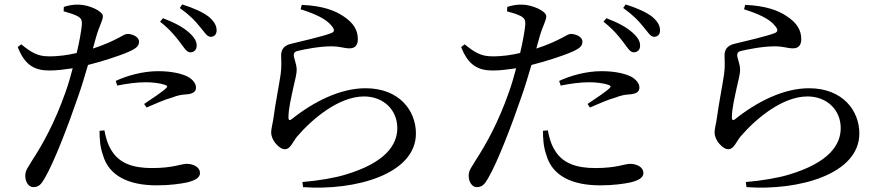

<svg xmlns="http://www.w3.org/2000/svg" viewBox="-20 -800 4040 866"><path d="M702 -702C746 -668 772 -635 792 -609C810 -585 822 -564 838 -564C855 -564 867 -575 867 -593C868 -612 858 -630 834 -652C807 -677 767 -698 715 -718ZM509 -414C553 -423 598 -429 638 -429C668 -429 702 -425 725 -417C734 -414 737 -409 730 -403C718 -390 662 -352 630 -331L641 -315C676 -330 722 -351 756 -360C782 -370 799 -373 817 -374C847 -376 864 -384 864 -405C864 -422 852 -440 827 -454C804 -466 759 -479 693 -479C623 -479 551 -458 502 -435ZM414 -635C428 -684 444 -707 444 -727C443 -751 380 -778 337 -779C311 -780 291 -776 268 -769L267 -749C288 -743 310 -737 328 -728C346 -718 351 -710 349 -686C346 -657 338 -611 326 -561C288 -552 243 -545 198 -546C151 -546 121 -563 76 -600L60 -588C93 -502 140 -482 204 -482C236 -482 274 -487 308 -492C298 -454 287 -416 275 -383C227 -247 173 -150 126 -78C108 -46 94 -34 94 -7C94 20 109 44 130 44C155 44 166 31 181 5C223 -66 287 -232 331 -361C348 -408 363 -460 377 -507C446 -524 521 -550 545 -560C593 -579 607 -591 607 -612C607 -636 574 -647 555 -647C546 -647 534 -640 518 -631C488 -615 449 -597 399 -581ZM429 -210C429 -177 431 -138 444 -102C470 -7 560 36 687 36C748 36 793 29 823 23C856 15 882 3 882 -19C882 -48 850 -61 822 -61C796 -61 762 -42 665 -42C581 -42 520 -63 485 -118C465 -148 456 -184 451 -212ZM791 -764C838 -730 861 -705 881 -680C902 -656 913 -634 930 -634C946 -634 957 -644 957 -663C957 -684 947 -703 921 -725C895 -745 855 -763 802 -780Z M1477 -682C1490 -666 1489 -657 1475 -651C1437 -636 1340 -614 1291 -602C1258 -594 1248 -573 1248 -551C1248 -528 1251 -504 1246 -466C1239 -417 1221 -327 1214 -271C1210 -242 1203 -220 1203 -202C1203 -187 1211 -166 1225 -151C1239 -135 1252 -127 1266 -127C1289 -127 1301 -160 1319 -183C1391 -267 1510 -365 1622 -365C1708 -365 1772 -306 1772 -222C1772 -147 1719 -66 1537 -12C1491 2 1417 15 1344 21L1347 44C1582 61 1856 -14 1856 -198C1856 -301 1781 -402 1629 -402C1515 -402 1395 -342 1295 -262C1287 -256 1282 -257 1281 -268C1281 -312 1294 -361 1303 -405C1310 -439 1319 -464 1318 -490C1317 -512 1305 -539 1305 -551C1305 -561 1309 -568 1326 -571C1351 -577 1419 -591 1473 -591C1517 -591 1529 -582 1557 -582C1582 -582 1594 -597 1594 -623C1594 -664 1575 -697 1527 -728C1491 -752 1436 -774 1341 -778L1336 -758C1397 -739 1451 -716 1477 -682Z M2702 -702C2746 -668 2772 -635 2792 -609C2810 -585 2822 -564 2838 -564C2855 -564 2867 -575 2867 -593C2868 -612 2858 -630 2834 -652C2807 -677 2767 -698 2715 -718ZM2509 -414C2553 -423 2598 -429 2638 -429C2668 -429 2702 -425 2725 -417C2734 -414 2737 -409 2730 -403C2718 -390 2662 -352 2630 -331L2641 -315C2676 -330 2722 -351 2756 -360C2782 -370 2799 -373 2817 -374C2847 -376 2864 -384 2864 -405C2864 -422 2852 -440 2827 -454C2804 -466 2759 -479 2693 -479C2623 -479 2551 -458 2502 -435ZM2414 -635C2428 -684 2444 -707 2444 -727C2443 -751 2380 -778 2337 -779C2311 -780 2291 -776 2268 -769L2267 -749C2288 -743 2310 -737 2328 -728C2346 -718 2351 -710 2349 -686C2346 -657 2338 -611 2326 -561C2288 -552 2243 -545 2198 -546C2151 -546 2121 -563 2076 -600L2060 -588C2093 -502 2140 -482 2204 -482C2236 -482 2274 -487 2308 -492C2298 -454 2287 -416 2275 -383C2227 -247 2173 -150 2126 -78C2108 -46 2094 -34 2094 -7C2094 20 2109 44 2130 44C2155 44 2166 31 2181 5C2223 -66 2287 -232 2331 -361C2348 -408 2363 -460 2377 -507C2446 -524 2521 -550 2545 -560C2593 -579 2607 -591 2607 -612C2607 -636 2574 -647 2555 -647C2546 -647 2534 -640 2518 -631C2488 -615 2449 -597 2399 -581ZM2429 -210C2429 -177 2431 -138 2444 -102C2470 -7 2560 36 2687 36C2748 36 2793 29 2823 23C2856 15 2882 3 2882 -19C2882 -48 2850 -61 2822 -61C2796 -61 2762 -42 2665 -42C2581 -42 2520 -63 2485 -118C2465 -148 2456 -184 2451 -212ZM2791 -764C2838 -730 2861 -705 2881 -680C2902 -656 2913 -634 2930 -634C2946 -634 2957 -644 2957 -663C2957 -684 2947 -703 2921 -725C2895 -745 2855 -763 2802 -780Z M3477 -682C3490 -666 3489 -657 3475 -651C3437 -636 3340 -614 3291 -602C3258 -594 3248 -573 3248 -551C3248 -528 3251 -504 3246 -466C3239 -417 3221 -327 3214 -271C3210 -242 3203 -220 3203 -202C3203 -187 3211 -166 3225 -151C3239 -135 3252 -127 3266 -127C3289 -127 3301 -160 3319 -183C3391 -267 3510 -365 3622 -365C3708 -365 3772 -306 3772 -222C3772 -147 3719 -66 3537 -12C3491 2 3417 15 3344 21L3347 44C3582 61 3856 -14 3856 -198C3856 -301 3781 -402 3629 -402C3515 -402 3395 -342 3295 -262C3287 -256 3282 -257 3281 -268C3281 -312 3294 -361 3303 -405C3310 -439 3319 -464 3318 -490C3317 -512 3305 -539 3305 -551C3305 -561 3309 -568 3326 -571C3351 -577 3419 -591 3473 -591C3517 -591 3529 -582 3557 -582C3582 -582 3594 -597 3594 -623C3594 -664 3575 -697 3527 -728C3491 -752 3436 -774 3341 -778L3336 -758C3397 -739 3451 -716 3477 -682Z"/></svg>

Font: Noto Serif SC Medium
Style: Regular
Weight: 500
Designer: Ryoko NISHIZUKA 西塚涼子 (kana & ideographs); Frank Grießhammer (Latin, Greek & Cyrillic); Wenlong ZHANG 张文龙 (bopomofo); San
Foundry: Adobe Systems Incorporated
Version: Version 1.001;PS 1.001;hotconv 16.6.54;makeotf.lib2.5.65590